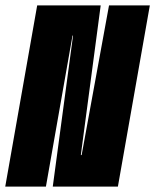

<svg xmlns="http://www.w3.org/2000/svg" viewBox="-62 -695 578 715"><path d="M-42.5 0H109L208 -562.5H210L134.5 0H377L496 -675H344L242 -117.5H239L313 -675H76.5Z"/></svg>

Font: Anybody UltraCondensed ExtraBold
Style: Italic
Weight: 800
Width: 1
Italic angle: -10°
Version: Version 1.113;gftools[0.9.25]